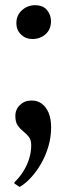

<svg xmlns="http://www.w3.org/2000/svg" viewBox="-20 -507 261 738"><path d="M104 -357Q79 -357 61 -374Q43 -391 43 -418.5Q43 -448.5 64.5 -467.8Q86 -487 114.5 -487Q145.5 -487 160.8 -468.2Q176 -449.5 176 -426Q176 -394 155.2 -375.5Q134.5 -357 104 -357ZM55 211.5 35.5 198.5V193.5Q54 176 68.5 153.5Q83 131 91.5 104.8Q100 78.5 100 51Q100 31 90.8 19.2Q81.5 7.5 69.5 -2Q57.5 -11.5 48.2 -24.5Q39 -37.5 39 -61.5Q39 -86.5 56.8 -103.5Q74.5 -120.5 100 -120.5H104Q124 -120.5 140.5 -108.5Q157 -96.5 166.8 -73.5Q176.5 -50.5 176.5 -17Q176.5 20 166 55.8Q155.5 91.5 137.8 122.2Q120 153 98.5 176.2Q77 199.5 55.5 211.5Z"/></svg>

Font: Merriweather 120pt SemiBold
Style: Regular
Weight: 600
Version: Version 2.100